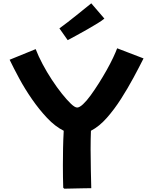

<svg xmlns="http://www.w3.org/2000/svg" viewBox="-20 -1087 922 1157"><path d="M361 44Q360 14 359.5 -19.5Q359 -53 359 -91Q359 -140 360 -193Q361 -246 364 -299Q312 -325 264 -376Q216 -427 173 -489Q130 -551 96 -614Q62 -677 38 -727L195 -791Q211 -749 236.5 -701Q262 -653 292.5 -606.5Q323 -560 353 -522.5Q383 -485 407 -462Q431 -439 445 -439Q459 -439 480.5 -459Q502 -479 526 -512Q550 -545 575 -584.5Q600 -624 622.5 -664Q645 -704 661.5 -739Q678 -774 686 -796L845 -735Q819 -683 784.5 -619Q750 -555 709.5 -491.5Q669 -428 623.5 -376.5Q578 -325 528 -299Q526 -251 526 -187Q526 -123 527.5 -60.5Q529 2 530 47Q513 47 489 47.5Q465 48 440.5 48.5Q416 49 395.5 49.5Q375 50 367 50ZM388 -845 338 -916Q360 -932 387.5 -953Q415 -974 442.5 -996.5Q470 -1019 493.5 -1037.5Q517 -1056 530 -1067L609 -975Q595 -963 568 -946.5Q541 -930 508 -911Q475 -892 443.5 -875Q412 -858 388 -845Z"/></svg>

Font: KN Bobohei
Style: Bold
Weight: 700
Designer: Kingnam Type Foundry
Version: Version 1.710;March 18, 2023